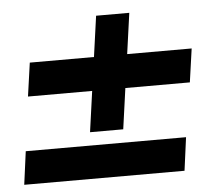

<svg xmlns="http://www.w3.org/2000/svg" viewBox="-43 -558 686 605"><g transform="rotate(-5 300.0 -255.5)"><path d="M558 -276H354L336 -147H231L249 -276H46L61 -382H264L282 -511H387L369 -382H573ZM531 -105 517 0H10L24 -105Z"/></g></svg>

Font: Chivo
Style: Bold Italic
Weight: 700
Italic angle: -8.05°
Designer: Hector Gatti
Foundry: Omnibus-Type
Version: Version 1.007